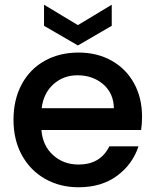

<svg xmlns="http://www.w3.org/2000/svg" viewBox="-20 -782 657 811"><path d="M576 -233H155Q160 -167 204 -127Q248 -87 312 -87Q404 -87 442 -164H565Q540 -88 474.5 -39.5Q409 9 312 9Q233 9 170.5 -26.5Q108 -62 72.5 -126.5Q37 -191 37 -276Q37 -361 71.5 -425.5Q106 -490 168.5 -525Q231 -560 312 -560Q390 -560 451 -526Q512 -492 546 -430.5Q580 -369 580 -289Q580 -258 576 -233ZM461 -325Q460 -388 416 -426Q372 -464 307 -464Q248 -464 206 -426.5Q164 -389 156 -325ZM452 -673 309 -590 166 -673V-762L309 -676L452 -762Z"/></svg>

Font: Poppins-tnum Medium
Style: Regular
Weight: 500
Designer: Ninad Kale (Devanagari), Jonny Pinhorn (Latin)
Foundry: Indian Type Foundry
Version: Version 4.004